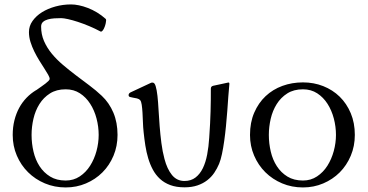

<svg xmlns="http://www.w3.org/2000/svg" viewBox="-20 -821 1637 855"><path d="M36.6 -220.2Q36.6 -254.9 44.2 -285.2Q51.8 -315.4 65.2 -340.3Q78.6 -365.2 97.9 -385.3Q117.2 -405.3 140.6 -419.4Q140.1 -418.9 141.6 -419.7Q143.1 -420.4 145.5 -422.4Q154.8 -429.2 164.8 -436Q174.8 -442.9 182.9 -449.2Q190.9 -455.6 196 -460.7Q201.2 -465.8 201.2 -469.7Q201.2 -476.6 194.3 -488.5Q187.5 -500.5 177.2 -516.4Q167 -532.2 155 -551.5Q143.1 -570.8 132.8 -591.6Q122.6 -612.3 115.7 -634.3Q108.9 -656.2 108.9 -678.2Q108.9 -705.1 124.8 -727.5Q140.6 -750 166.7 -766.4Q192.9 -782.7 226.6 -792Q260.3 -801.3 296.4 -801.3Q312.5 -801.3 331.5 -797.4Q350.6 -793.5 371.1 -785.6Q391.6 -777.8 411.9 -765.6Q432.1 -753.4 450.7 -736.8Q452.6 -734.9 452.6 -730.5Q452.6 -726.6 450.9 -718Q449.2 -709.5 446 -701.2Q442.9 -692.9 438.5 -686.5Q434.1 -680.2 429.2 -680.2Q428.2 -680.2 427.7 -680.7Q403.3 -693.8 377 -704.8Q350.6 -715.8 326.7 -723.6Q302.7 -731.4 283 -735.8Q263.2 -740.2 252.4 -740.2Q238.3 -740.2 222.4 -739.3Q206.5 -738.3 193.4 -734.6Q180.2 -731 171.6 -723.4Q163.1 -715.8 163.1 -702.6Q163.1 -668 176 -638.2Q189 -608.4 210.4 -582.3Q231.9 -556.2 259.8 -532.5Q287.6 -508.8 317.6 -486.1Q347.7 -463.4 377.7 -440.9Q407.7 -418.5 433.1 -394.5Q466.3 -363.3 484.9 -319.3Q503.4 -275.4 503.4 -220.2Q503.4 -170.4 485.4 -127.4Q467.3 -84.5 436 -53.2Q404.8 -22 362.8 -4.2Q320.8 13.7 272.5 13.7Q222.7 13.7 179.7 -4.4Q136.7 -22.5 105 -54Q73.2 -85.4 54.9 -128.2Q36.6 -170.9 36.6 -220.2ZM419.4 -220.2Q419.4 -256.8 409.9 -293.2Q400.4 -329.6 381.8 -358.6Q363.3 -387.7 335.9 -405.5Q308.6 -423.3 272.5 -423.3Q231.4 -423.3 202.6 -405Q173.8 -386.7 155.5 -357.4Q137.2 -328.1 128.9 -292Q120.6 -255.9 120.6 -220.2Q120.6 -182.1 129.2 -145.8Q137.7 -109.4 156.2 -80.8Q174.8 -52.2 203.4 -34.7Q231.9 -17.1 272.5 -17.1Q307.6 -17.1 335.2 -35.4Q362.8 -53.7 381.3 -83Q399.9 -112.3 409.7 -148.4Q419.4 -184.6 419.4 -220.2Z M801.8 13.2Q765.1 13.2 738.3 3.2Q711.4 -6.8 692.4 -24.4Q673.3 -42 660.6 -65.7Q647.9 -89.4 639.9 -116.5Q631.8 -143.6 627.2 -173.3Q622.6 -203.1 619.6 -232.4Q617.2 -253.9 616.5 -276.9Q615.7 -299.8 614.5 -319.8Q613.3 -339.8 611.1 -354.5Q608.9 -369.1 604.5 -374.5Q598.6 -380.9 589.8 -382.8Q581.1 -384.8 572.8 -386Q564.5 -387.2 558.6 -389.2Q552.7 -391.1 552.7 -397.5Q552.7 -401.9 555.2 -404.8Q557.6 -407.7 561.5 -409.7L653.3 -452.6Q654.3 -453.1 656.2 -453.1Q658.2 -453.1 660.2 -453.1Q668.5 -453.1 673.3 -437Q678.2 -420.9 681.2 -394Q684.1 -367.2 686 -332.3Q688 -297.4 690.9 -259.8Q693.8 -222.2 698.7 -184.1Q703.6 -146 712.4 -113.3Q724.1 -68.4 745.8 -41.7Q767.6 -15.1 801.3 -15.1Q830.6 -15.1 850.6 -30.5Q870.6 -45.9 883.3 -72Q896 -98.1 902.6 -133.1Q909.2 -168 911.6 -207Q914.1 -241.2 915.5 -270Q917 -298.8 917.7 -325Q918.5 -351.1 918.7 -375.7Q918.9 -400.4 918.9 -426.3Q918.9 -436.5 929.2 -439Q954.6 -444.3 968 -447.3Q981.4 -450.2 988.3 -451.7Q995.6 -453.6 997.1 -453.6Q1001.5 -453.6 1001.5 -447.8Q999 -423.3 996.8 -392.3Q994.6 -361.3 992.2 -327.6Q989.7 -293.9 986.3 -259.5Q982.9 -225.1 978.5 -193.6Q974.1 -162.1 968.5 -135.5Q962.9 -108.9 955.6 -91.3Q946.8 -70.3 934.1 -51.5Q921.4 -32.7 902.8 -18.3Q884.3 -3.9 859.4 4.6Q834.5 13.2 801.8 13.2Z M1329.1 13.7Q1279.3 13.7 1236.3 -4.4Q1193.4 -22.5 1161.6 -54Q1129.9 -85.4 1111.6 -128.2Q1093.3 -170.9 1093.3 -220.2Q1093.3 -275.9 1112.1 -319.3Q1130.9 -362.8 1162.8 -392.8Q1194.8 -422.9 1237.5 -438.5Q1280.3 -454.1 1329.1 -454.1Q1377.4 -454.1 1419.4 -437.5Q1461.4 -420.9 1492.7 -390.4Q1523.9 -359.9 1542 -316.7Q1560.1 -273.4 1560.1 -220.2Q1560.1 -170.4 1542 -127.4Q1523.9 -84.5 1492.7 -53.2Q1461.4 -22 1419.4 -4.2Q1377.4 13.7 1329.1 13.7ZM1476.1 -220.2Q1476.1 -256.8 1466.6 -293.2Q1457 -329.6 1438.5 -358.6Q1419.9 -387.7 1392.6 -405.5Q1365.2 -423.3 1329.1 -423.3Q1288.1 -423.3 1259.3 -405Q1230.5 -386.7 1212.2 -357.4Q1193.8 -328.1 1185.5 -292Q1177.2 -255.9 1177.2 -220.2Q1177.2 -182.1 1185.8 -145.8Q1194.3 -109.4 1212.9 -80.8Q1231.4 -52.2 1260 -34.7Q1288.6 -17.1 1329.1 -17.1Q1364.3 -17.1 1391.8 -35.4Q1419.4 -53.7 1438 -83Q1456.5 -112.3 1466.3 -148.4Q1476.1 -184.6 1476.1 -220.2Z"/></svg>

Font: Kurinto Book Core
Style: Regular
Weight: 400
Designer: Kurinto was developed by Clint Goss from a range of fonts that are compatible with the SIL Open Font License Version 1.1
Foundry: Clinton F. Goss
Version: Version 2.196; July 25, 2020